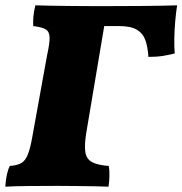

<svg xmlns="http://www.w3.org/2000/svg" viewBox="-24 -699 686 722"><path d="M-4 3Q-1 -48 13 -75Q40 -77 55.5 -85.5Q71 -94 80.5 -117.5Q90 -141 98 -187L153 -491Q163 -536 162.5 -558Q162 -580 148 -588.5Q134 -597 101 -601Q100 -616 101.5 -635.5Q103 -655 109 -679Q133 -678 169 -677.5Q205 -677 244.5 -676.5Q284 -676 321.5 -676Q359 -676 386 -676Q456 -676 503 -676.5Q550 -677 582.5 -677.5Q615 -678 642 -679Q638 -653 635 -620Q632 -587 631.5 -554.5Q631 -522 633 -498Q614 -493 590 -489Q566 -485 534 -485Q532 -521 523 -547Q514 -573 491 -587Q468 -601 423 -601H368L300 -197Q293 -152 297 -126.5Q301 -101 322 -89.5Q343 -78 385 -75Q388 -59 387.5 -37.5Q387 -16 384 3Q365 2 332 1.5Q299 1 262.5 0.5Q226 0 194 0Q141 0 85.5 0.5Q30 1 -4 3Z"/></svg>

Font: Vollkorn Black
Style: Italic
Weight: 900
Italic angle: -11°
Designer: Friedrich Althausen
Foundry: Friedrich Althausen
Version: Version 5.000; ttfautohint (v1.8.3)